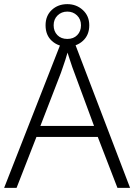

<svg xmlns="http://www.w3.org/2000/svg" viewBox="-20 -907 648 927"><path d="M0 0 281 -717H334L608 0H547L452 -246H156L60 0ZM175 -299H434L339 -556Q335 -566 329 -583Q323 -600 317 -619Q311 -638 306 -653Q301 -636 295.5 -618Q290 -600 284 -584Q278 -568 274 -555ZM305 -682Q261 -682 230.5 -709.5Q200 -737 200 -785Q200 -831 230 -859Q260 -887 305 -887Q349 -887 380 -858.5Q411 -830 411 -785Q411 -738 380.5 -710Q350 -682 305 -682ZM305 -719Q335 -719 353 -737.5Q371 -756 371 -785Q371 -814 352 -832.5Q333 -851 305 -851Q277 -851 258 -832.5Q239 -814 239 -785Q239 -756 257 -737.5Q275 -719 305 -719Z"/></svg>

Font: Noto Sans Symbols Light
Style: Regular
Weight: 300
Version: Version 2.002